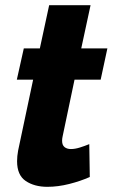

<svg xmlns="http://www.w3.org/2000/svg" viewBox="-20 -712 435 742"><path d="M46 -89Q46 -99 47 -109Q48 -119 50 -130L108 -404H45L72 -525H134L170 -692H330L294 -525H395L369 -404H268L222 -185Q221 -181 220.5 -176.5Q220 -172 220 -168Q220 -151 229.5 -143.5Q239 -136 254 -136Q270 -136 289 -142Q308 -148 325 -155L327 -28Q291 -12 247.5 -1Q204 10 163 10Q113 10 79.5 -12.5Q46 -35 46 -89Z"/></svg>

Font: Raleway ExtraBold
Style: Italic
Weight: 800
Italic angle: -12°
Designer: Matt McInerney, Pablo Impallari, Rodrigo Fuenzalida
Foundry: Matt McInerney, Pablo Impallari, Rodrigo Fuenzalida
Version: Version 4.026